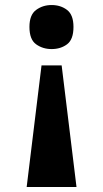

<svg xmlns="http://www.w3.org/2000/svg" viewBox="-20 -563 410 763"><path d="M225 -303 284 180H86L145 -303ZM185 -543Q221 -543 246.5 -523.5Q272 -504 272 -456Q272 -406 246.5 -387Q221 -368 185 -368Q150 -368 123.5 -387Q97 -406 97 -456Q97 -504 123.5 -523.5Q150 -543 185 -543Z"/></svg>

Font: Noto Serif Ethiopic ExtraBold
Style: Regular
Weight: 800
Version: Version 2.102